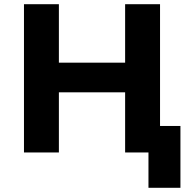

<svg xmlns="http://www.w3.org/2000/svg" viewBox="-20 -725 931 913"><path d="M686 168V0H575V-126H838V168ZM94 0V-705H260V-427H575V-705H741V0H575V-286H260V0Z"/></svg>

Font: Nunito Sans 6pt ExtraBold
Style: Regular
Weight: 800
Version: Version 3.101;gftools[0.9.27]